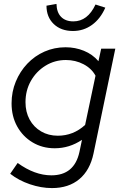

<svg xmlns="http://www.w3.org/2000/svg" viewBox="-20 -749 620 979"><path d="M245 210Q190 210 132.5 190.5Q75 171 32 137L70 82Q157 145 242 145Q359 145 385 26L398 -36Q334 7 259 7Q196 7 146 -23Q96 -53 67.5 -104.5Q39 -156 39 -222Q39 -281 60.5 -333Q82 -385 119.5 -424.5Q157 -464 207 -486Q257 -508 314 -508Q364 -508 408 -490Q452 -472 482 -437L496 -501H568L457 33Q439 119 384.5 164.5Q330 210 245 210ZM275 -57Q354 -57 414 -112L467 -363Q447 -400 406 -421.5Q365 -443 316 -443Q259 -443 212 -414Q165 -385 137.5 -336.5Q110 -288 110 -228Q110 -178 131 -139.5Q152 -101 189.5 -79Q227 -57 275 -57ZM352 -591Q291 -591 254 -626.5Q217 -662 217 -720L268 -729Q269 -686 291.5 -663Q314 -640 354 -640Q427 -640 467 -726L517 -710Q492 -653 449 -622Q406 -591 352 -591Z"/></svg>

Font: Red Hat Display
Style: Italic
Weight: 400
Italic angle: -12°
Designer: Pentagram, MCKL
Foundry: Pentagram, MCKL
Version: Version 1.023; ttfautohint (v1.8.3)